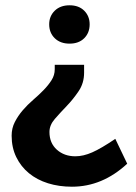

<svg xmlns="http://www.w3.org/2000/svg" viewBox="-20 -514 514 726"><path d="M252 192Q203 192 161.5 179Q120 166 89.5 141Q59 116 41.5 80Q24 44 24 -1Q24 -29 36 -52.5Q48 -76 66 -97Q84 -118 105.5 -136.5Q127 -155 145 -173.5Q163 -192 175 -211Q187 -230 187 -252V-269H298V-239Q298 -200 277.5 -169.5Q257 -139 232.5 -113.5Q208 -88 187.5 -64.5Q167 -41 167 -15Q167 27 195 52Q223 77 265 77Q295 77 329 62Q363 47 416 11L461 105Q367 192 252 192ZM243 -349Q208 -349 187 -369.5Q166 -390 166 -422Q166 -453 187 -473.5Q208 -494 243 -494Q278 -494 298.5 -473.5Q319 -453 319 -422Q319 -390 298.5 -369.5Q278 -349 243 -349Z"/></svg>

Font: Celebes
Style: Bold
Weight: 700
Designer: Anugrah Pasau
Foundry: Lafontype
Version: Version 1.000; ttfautohint (v1.8.4)